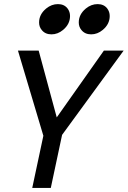

<svg xmlns="http://www.w3.org/2000/svg" viewBox="-20 -925 628 945"><path d="M230 0H138.7L193.4 -256.8L68.4 -675.8H170.4L259.3 -347.2L491.2 -675.8H588.4L285.6 -261.2ZM428.7 -755.9Q397.5 -755.9 380.4 -777.8Q367.7 -793 367.7 -814.5Q367.7 -854.5 402.8 -883.3Q429.2 -904.8 460.4 -904.8Q491.2 -904.8 507.8 -883.3Q520 -867.2 520 -846.2Q520 -806.2 485.8 -777.8Q459.5 -755.9 428.7 -755.9ZM233.4 -755.9Q202.1 -755.9 185.1 -777.8Q172.4 -793 172.4 -814.5Q172.4 -854.5 207.5 -883.3Q233.9 -904.8 265.1 -904.8Q295.9 -904.8 312.5 -883.3Q324.7 -867.2 324.7 -846.2Q324.7 -806.2 290.5 -777.8Q264.2 -755.9 233.4 -755.9Z"/></svg>

Font: Cadman
Style: Italic
Weight: 400
Italic angle: -12°
Designer: Paul James MIller
Foundry: High-Logic / Made with FontCreator
Version: Version 2.114;March 28, 2021;FontCreator 13.0.0.2683 64-bit